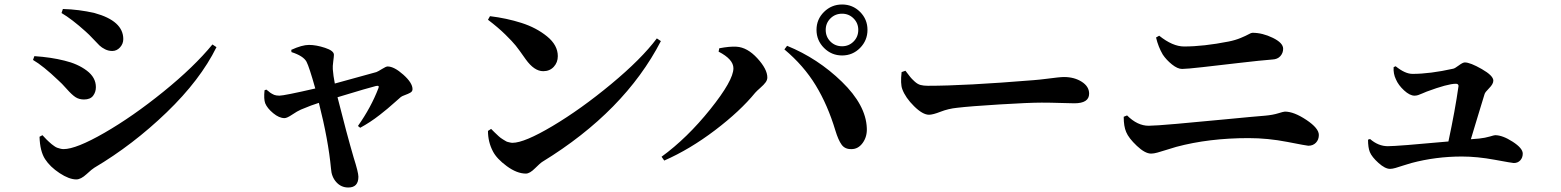

<svg xmlns="http://www.w3.org/2000/svg" viewBox="-20 -776 6950 855"><path d="M361 -636Q300 -691 254 -718L260 -736Q332 -734 401 -718Q529 -683 529 -602Q529 -581 514.5 -565Q500 -549 480 -549Q463 -549 448 -556.5Q433 -564 423 -573.5Q413 -583 394.5 -603Q376 -623 361 -636ZM263 -112Q319 -112 445 -184.5Q571 -257 707.5 -367.5Q844 -478 926 -578L944 -566Q872 -420 722 -275.5Q572 -131 400 -29Q391 -24 365.5 -0.5Q340 23 320 23Q288 23 245.5 -5Q203 -33 181 -67Q158 -102 156 -167L169 -174Q170 -173 177.5 -165Q185 -157 187.5 -154.5Q190 -152 198 -144.5Q206 -137 210 -134Q214 -131 221.5 -125.5Q229 -120 235 -118Q241 -116 248.5 -114Q256 -112 263 -112ZM240 -418Q172 -483 127 -509L133 -526Q208 -521 267 -506Q326 -492 366.5 -461.5Q407 -431 407 -388Q407 -366 394.5 -349.5Q382 -333 354 -333Q332 -333 316 -343.5Q300 -354 277 -380Q254 -406 240 -418Z M1278 -544 1277 -554Q1325 -576 1356 -576Q1388 -576 1427.5 -563Q1467 -550 1467 -532Q1467 -525 1464 -502.5Q1461 -480 1462 -468Q1464 -439 1471 -404Q1513 -415 1656 -455Q1664 -458 1681.5 -469Q1699 -480 1706 -480Q1735 -480 1776 -443.5Q1817 -407 1817 -379Q1817 -369 1807.5 -363.5Q1798 -358 1784 -353Q1770 -348 1765 -344L1740 -322Q1716 -301 1705.5 -292Q1695 -283 1672 -265Q1649 -247 1627.5 -233Q1606 -219 1584 -207L1574 -215Q1633 -299 1665 -383Q1668 -390 1665.5 -392.5Q1663 -395 1654 -393Q1628 -387 1483 -343Q1524 -180 1555 -74Q1576 -8 1576 11Q1576 59 1531 59Q1499 59 1477.5 35Q1456 11 1454 -25Q1442 -153 1400 -318Q1370 -309 1320 -288Q1304 -281 1281 -265.5Q1258 -250 1247 -250Q1223 -250 1196.5 -272Q1170 -294 1161 -316Q1154 -335 1158 -374L1166 -377Q1168 -376 1174.5 -370.5Q1181 -365 1183 -363.5Q1185 -362 1191 -358.5Q1197 -355 1201 -353.5Q1205 -352 1211 -351Q1217 -350 1224 -350Q1245 -350 1384 -382Q1357 -478 1345 -501Q1331 -527 1278 -544Z M2153 -688 2162 -704Q2236 -695 2302 -674Q2368 -653 2416 -614Q2464 -575 2464 -526Q2464 -498 2446 -478.5Q2428 -459 2399 -459Q2359 -459 2321 -512Q2291 -555 2276.5 -573Q2262 -591 2230.5 -622Q2199 -653 2153 -688ZM2262 -140Q2315 -140 2441 -215Q2567 -290 2701.5 -401.5Q2836 -513 2905 -605L2923 -593Q2761 -280 2396 -56Q2386 -50 2362.5 -26.5Q2339 -3 2322 -3Q2282 -3 2237 -36Q2192 -69 2175 -102Q2153 -144 2153 -193L2167 -202Q2168 -201 2174.5 -194.5Q2181 -188 2182.5 -186.5Q2184 -185 2191 -178.5Q2198 -172 2200.5 -169.5Q2203 -167 2209.5 -162Q2216 -157 2220 -155Q2224 -153 2230 -149Q2236 -145 2240.5 -144Q2245 -143 2251 -141.5Q2257 -140 2262 -140Z M3810 -562.5Q3777 -529 3730 -529Q3683 -529 3649.5 -562.5Q3616 -596 3616 -643Q3616 -690 3649.5 -723Q3683 -756 3730 -756Q3777 -756 3810 -723Q3843 -690 3843 -643Q3843 -596 3810 -562.5ZM3730 -715Q3699 -715 3678 -694Q3657 -673 3657 -643Q3657 -612 3678 -591Q3699 -570 3730 -570Q3760 -570 3781 -591Q3802 -612 3802 -643Q3802 -673 3781 -694Q3760 -715 3730 -715ZM3246 -472Q3246 -512 3180 -546L3183 -561Q3230 -570 3260 -568Q3308 -565 3352.5 -516.5Q3397 -468 3397 -431Q3397 -420 3389.5 -409.5Q3382 -399 3366 -385Q3350 -371 3343 -363Q3276 -281 3164 -196Q3052 -111 2938 -61L2926 -78Q3040 -161 3143 -289.5Q3246 -418 3246 -472ZM3840 -206Q3842 -168 3822 -140Q3802 -112 3772 -112Q3743 -111 3728 -131.5Q3713 -152 3700 -195Q3666 -308 3612.5 -396Q3559 -484 3473 -556L3485 -572Q3622 -516 3729 -412Q3836 -308 3840 -206Z M3995 -455 4012 -461Q4029 -439 4034 -432.5Q4039 -426 4052.5 -413.5Q4066 -401 4079.5 -397.5Q4093 -394 4112 -394Q4277 -394 4582 -419Q4609 -421 4639.5 -425Q4670 -429 4689 -431Q4708 -433 4718 -433Q4764 -433 4797 -412Q4830 -391 4830 -359Q4830 -316 4764 -316Q4748 -316 4703 -317.5Q4658 -319 4619 -319Q4563 -319 4432 -311Q4301 -303 4242 -296Q4203 -292 4168.5 -278.5Q4134 -265 4117 -265Q4089 -265 4050.5 -303Q4012 -341 3998 -379Q3989 -403 3995 -455Z M5694 -559Q5694 -540 5681.5 -526Q5669 -512 5646 -511Q5594 -507 5500 -496Q5406 -485 5335 -477Q5264 -469 5244 -469Q5224 -469 5199 -489Q5174 -509 5158 -533Q5138 -567 5128 -609L5142 -617Q5202 -569 5253 -569Q5339 -569 5451 -591Q5481 -597 5505 -607Q5529 -617 5540.5 -623.5Q5552 -630 5557 -630Q5602 -630 5648 -607.5Q5694 -585 5694 -559ZM4995 -188Q4984 -213 4984 -256L4999 -262Q5045 -216 5095 -216Q5123 -216 5220 -224.5Q5317 -233 5440.5 -245Q5564 -257 5615 -261Q5648 -264 5672 -271.5Q5696 -279 5702 -279Q5742 -279 5797.5 -242Q5853 -205 5853 -175Q5853 -154 5840 -140.5Q5827 -127 5806 -127Q5800 -127 5713 -144Q5626 -161 5540 -161Q5364 -161 5218 -122Q5201 -117 5175.5 -109Q5150 -101 5134 -96.5Q5118 -92 5106 -92Q5079 -92 5042.5 -126.5Q5006 -161 4995 -188Z M6530 -156 6567 -159Q6594 -162 6614 -168Q6634 -174 6638 -174Q6671 -174 6716 -145Q6761 -116 6761 -92Q6761 -74 6750 -62Q6739 -50 6721 -50Q6715 -50 6636.5 -64.5Q6558 -79 6490 -79Q6374 -79 6265 -50Q6250 -46 6229 -39Q6208 -32 6194 -28Q6180 -24 6170 -24Q6148 -24 6118.5 -50.5Q6089 -77 6080 -99Q6072 -119 6072 -154L6081 -157Q6118 -125 6160 -125Q6203 -125 6430 -146Q6460 -286 6475 -393Q6475 -403 6463 -403Q6427 -403 6333 -368Q6325 -365 6314 -360Q6303 -355 6295 -352.5Q6287 -350 6279 -350Q6258 -350 6232.5 -373.5Q6207 -397 6196 -423Q6184 -448 6186 -477L6195 -481Q6237 -447 6270 -447Q6348 -447 6451 -470Q6458 -471 6476 -484.5Q6494 -498 6503 -498Q6527 -498 6578.5 -468.5Q6630 -439 6630 -417Q6630 -402 6611.5 -383.5Q6593 -365 6591 -357Q6586 -341 6576 -308Q6566 -275 6552 -229Q6538 -183 6530 -156Z"/></svg>

Font: Swei Spring CJKtc
Style: Bold
Weight: 700
Version: Version 1.021